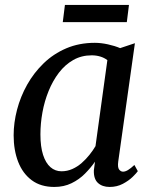

<svg xmlns="http://www.w3.org/2000/svg" viewBox="-20 -730 602 760"><path d="M448 -90.5Q445 -67.5 451.5 -59Q458 -50.5 467 -50.5Q476 -50.5 486.8 -57Q497.5 -63.5 512 -77L525.5 -52.5Q520.5 -45 505.2 -30Q490 -15 466.5 -2.5Q443 10 414 10Q385 10 367.8 -5.8Q350.5 -21.5 351.5 -55.5L356 -90Q339.5 -66 316.5 -42.8Q293.5 -19.5 263.2 -4.8Q233 10 195 10Q141.5 10 105.8 -16.5Q70 -43 52 -89.2Q34 -135.5 34 -194.5Q34 -244 47.5 -295.8Q61 -347.5 87.5 -394.8Q114 -442 152.8 -479.5Q191.5 -517 242.5 -538.8Q293.5 -560.5 355.5 -560.5Q379.5 -560.5 407 -554.5Q434.5 -548.5 455.5 -539.5L514 -559ZM405 -492Q392.5 -501.5 376.8 -506.2Q361 -511 343 -511Q302.5 -511 270 -492.5Q237.5 -474 213.2 -442.2Q189 -410.5 172.5 -370Q156 -329.5 148 -285.2Q140 -241 140 -198Q140 -149.5 150.5 -117Q161 -84.5 179.8 -68.2Q198.5 -52 223.5 -52Q246 -52 266.2 -61Q286.5 -70 303.5 -85Q320.5 -100 334.2 -117.2Q348 -134.5 358 -151.5ZM237 -710.5H490.5L482 -642.5H228.5Z"/></svg>

Font: Merriweather 36pt
Style: Italic
Weight: 400
Italic angle: -7.8°
Version: Version 2.101